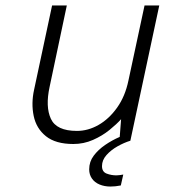

<svg xmlns="http://www.w3.org/2000/svg" viewBox="-20 -516 672 704"><path d="M249 12Q184 12 148.5 -16.5Q113 -45 103.5 -91Q94 -137 105 -187L171 -496H225L162 -198Q146 -125 166.5 -80.5Q187 -36 262 -36Q303 -36 341.5 -58Q380 -80 409.5 -121.5Q439 -163 451 -221L510 -496H564L458 0Q435 7 411 20.5Q387 34 370.5 52.5Q354 71 354 93Q354 114 371 120.5Q388 127 407 127Q412 127 419.5 126Q427 125 432 124L423 164Q413 166 403.5 167Q394 168 385 168Q363 168 345 160.5Q327 153 317 138.5Q307 124 307 105Q307 77 323.5 55Q340 33 365.5 15.5Q391 -2 419 -14L424 -79Q408 -61 381.5 -39.5Q355 -18 321 -3Q287 12 249 12Z"/></svg>

Font: Atkinson Hyperlegible Mono ExtraLight
Style: Italic
Weight: 200
Italic angle: -12°
Monospace: yes
Designer: Elliott Scott, Megan Eiswerth, Linus Boman, Theodore Petrosky, Letters from Sweden
Foundry: Applied Design Works, Letters from Sweden
Version: Version 2.001